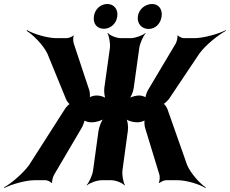

<svg xmlns="http://www.w3.org/2000/svg" viewBox="-74 -902 1151 961"><path d="M652 -263 724 -27C727 -18 725 6 721 12L725 14C729 8 749 0 757 0H814C859 0 925 20 954 39L956 36C927 17 882 -32 863 -75L764 -356C761 -365 748 -384 742 -384L741 -380C747 -380 766 -399 772 -407L924 -634C957 -679 1020 -728 1057 -748L1056 -751C1019 -732 944 -711 898 -711H846C838 -711 819 -719 817 -725L814 -723C816 -717 811 -694 806 -685L666 -450C661 -441 652 -416 654 -410L657 -412C655 -418 633 -424 625 -424H621C607 -424 579 -417 569 -408L571 -405C581 -414 593 -443 595 -460L623 -661C626 -685 643 -722 655 -735L654 -737C641 -725 603 -711 579 -711H532C508 -711 475 -725 466 -737L464 -735C472 -722 479 -685 476 -661L448 -461C446 -443 449 -413 457 -404L461 -407C453 -416 427 -424 413 -424H407C399 -424 376 -419 372 -412L374 -410C378 -417 376 -441 373 -450L295 -685C292 -694 291 -716 295 -723L293 -725C289 -718 268 -711 260 -711H209C163 -711 94 -732 62 -751L59 -748C91 -728 141 -679 163 -634L256 -407C259 -398 272 -379 279 -379V-383C272 -383 255 -364 250 -355L71 -75C39 -32 -19 17 -54 36L-52 39C-18 21 54 0 99 0H155C163 0 181 8 183 14L187 12C185 6 191 -17 196 -26L336 -264C341 -273 351 -298 349 -304L345 -302C347 -296 370 -290 378 -290H389C406 -290 437 -299 450 -310L448 -313C435 -302 422 -267 419 -247L392 -50C389 -26 372 11 360 24L361 26C374 14 411 0 435 0H482C506 0 540 14 549 26L551 24C543 11 536 -26 539 -50L566 -248C569 -268 565 -302 555 -312L552 -310C560 -299 591 -290 608 -290H618C626 -290 649 -296 653 -302L651 -304C647 -298 649 -272 652 -263ZM446 -758C478 -758 508 -782 513 -820C518 -857 495 -882 463 -882C431 -882 401 -858 396 -820C391 -781 413 -758 446 -758ZM670 -757C702 -757 730 -782 735 -820C740 -857 719 -882 687 -882C655 -882 621 -858 616 -820C611 -782 637 -757 670 -757Z"/></svg>

Font: Asimov
Style: EdgeNarIt
Weight: 500
Designer: Google
Version: Version 2.000980: 2014